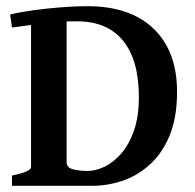

<svg xmlns="http://www.w3.org/2000/svg" viewBox="-20 -599 628 619"><path d="M18.6 0V-33.2Q80.1 -45.4 80.1 -60.5V-518.6Q62.5 -516.1 46.9 -513.9Q31.2 -511.7 18.6 -510.3L12.7 -552.2Q42.5 -559.6 85.9 -565.7Q129.4 -571.8 175.8 -575.4Q222.2 -579.1 261.2 -579.1Q399.9 -579.1 475.3 -506.3Q550.8 -433.6 550.8 -303.2Q550.8 -219.2 526.4 -161.1Q502 -103 461.9 -67.4Q421.9 -31.7 374 -15.9Q326.2 0 279.8 0H242.7Q189.9 0 144.3 0Q98.6 0 36.6 0ZM262.7 -47.9Q288.1 -47.9 316.9 -61.5Q345.7 -75.2 370.8 -104Q396 -132.8 411.9 -178Q427.7 -223.1 427.7 -286.1Q427.7 -405.3 376.7 -467.8Q325.7 -530.3 228.5 -530.3Q220.7 -530.3 212.2 -530.3Q203.6 -530.3 194.8 -529.8V-76.2Q194.8 -58.6 215.3 -53.2Q235.8 -47.9 262.7 -47.9Z"/></svg>

Font: Dai Banna SIL SemiBold
Style: Regular
Weight: 600
Designer: Victor Gaultney
Foundry: SIL International
Version: Version 4.000